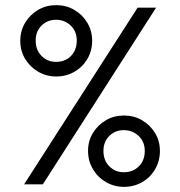

<svg xmlns="http://www.w3.org/2000/svg" viewBox="-20 -718 702 748"><path d="M74 0 516 -688H588L147 0ZM463 10Q425 10 393 -8.5Q361 -27 342 -59Q323 -91 323 -130Q323 -169 342 -200Q361 -231 392.5 -249.5Q424 -268 463 -268Q502 -268 533.5 -249.5Q565 -231 584 -200Q603 -169 603 -130Q603 -91 584.5 -59Q566 -27 534 -8.5Q502 10 463 10ZM462 -47Q498 -47 521 -70Q544 -93 544 -130Q544 -166 520 -188.5Q496 -211 462 -211Q429 -211 406 -188.5Q383 -166 383 -130Q383 -93 406 -70Q429 -47 462 -47ZM199 -420Q161 -420 129 -438.5Q97 -457 78 -488.5Q59 -520 59 -559Q59 -598 78 -629.5Q97 -661 128.5 -679.5Q160 -698 199 -698Q238 -698 269.5 -679.5Q301 -661 320 -629.5Q339 -598 339 -559Q339 -520 320.5 -488.5Q302 -457 270 -438.5Q238 -420 199 -420ZM198 -477Q234 -477 256.5 -500Q279 -523 279 -560Q279 -596 255.5 -618.5Q232 -641 198 -641Q165 -641 142 -618.5Q119 -596 119 -560Q119 -523 142 -500Q165 -477 198 -477Z"/></svg>

Font: Outfit Thin Light
Style: Regular
Weight: 300
Version: Version 1.100;gftools[0.9.27]